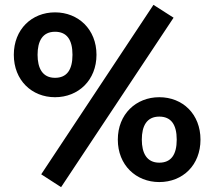

<svg xmlns="http://www.w3.org/2000/svg" viewBox="-20 -736 884 792"><path d="M150 -17 232 36 696 -663 613 -716ZM207 -685C111 -685 37 -615 37 -510C37 -405 111 -335 207 -335C303 -335 378 -405 378 -510C378 -615 303 -685 207 -685ZM207 -605C255 -605 279 -573 279 -510C279 -447 255 -415 207 -415C155 -415 135 -455 135 -510C135 -566 155 -605 207 -605ZM637 -335C541 -335 466 -265 466 -160C466 -55 541 15 637 15C734 15 807 -55 807 -160C807 -265 734 -335 637 -335ZM637 -255C685 -255 709 -223 709 -160C709 -97 685 -65 637 -65C585 -65 565 -105 565 -160C565 -216 585 -255 637 -255Z"/></svg>

Font: Fira Sans Medium
Style: Regular
Weight: 500
Designer: Carrois Corporate & Edenspiekermann AG
Foundry: Carrois Corporate GbR & Edenspiekermann AG
Version: Version 4.203